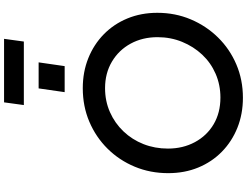

<svg xmlns="http://www.w3.org/2000/svg" viewBox="-152 -1022 1187 922"><g transform="rotate(-90 441.0 -561.5)"><path d="M432 12Q354 12 288 -14.5Q222 -41 173 -89Q124 -137 97 -202.5Q70 -268 70 -347Q70 -433 101 -507.5Q132 -582 187.5 -638Q243 -694 317 -725.5Q391 -757 478 -757Q556 -757 622 -730.5Q688 -704 737 -656Q786 -608 813 -542.5Q840 -477 840 -399Q840 -313 808.5 -238.5Q777 -164 721.5 -107.5Q666 -51 592 -19.5Q518 12 432 12ZM433 -96Q494 -96 547 -119Q600 -142 639 -183.5Q678 -225 700.5 -280Q723 -335 723 -398Q723 -470 692 -527Q661 -584 605.5 -617Q550 -650 478 -650Q416 -650 363 -626.5Q310 -603 270.5 -561.5Q231 -520 209.5 -465.5Q188 -411 188 -348Q188 -276 219 -218.5Q250 -161 305 -128.5Q360 -96 433 -96ZM397 -1040 410 -1135H715L702 -1040ZM459 -844 477 -969H602L584 -844Z"/></g></svg>

Font: Plus Jakarta Sans SemiBold
Style: Italic
Weight: 600
Italic angle: -8°
Designer: Gumpita Rahayu
Foundry: Tokotype
Version: Version 2.071; ttfautohint (v1.8.4.7-5d5b);gftools[0.9.29]